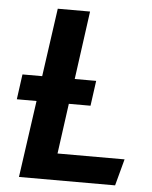

<svg xmlns="http://www.w3.org/2000/svg" viewBox="-51 -734 614 776"><g transform="rotate(5 256.0 -345.5)"><path d="M474 -108 445 0H55L99 -312H19L33 -414H113L152 -691H283L245 -414H332L318 -312H230L202 -108Z"/></g></svg>

Font: FiraGO Medium
Style: Italic
Weight: 500
Italic angle: -8°
Designer: bBox Type GmbH
Foundry: bBox Type GmbH
Version: Version 1.001